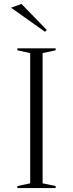

<svg xmlns="http://www.w3.org/2000/svg" viewBox="-20 -953 370 973"><path d="M262 -708V-698L196 -684V-24L262 -10V0H68V-10L133 -24V-684L68 -698V-708ZM208 -792 36 -914 89 -933 217 -801Z"/></svg>

Font: Kalnia Thin Light
Style: Regular
Weight: 300
Version: Version 1.105